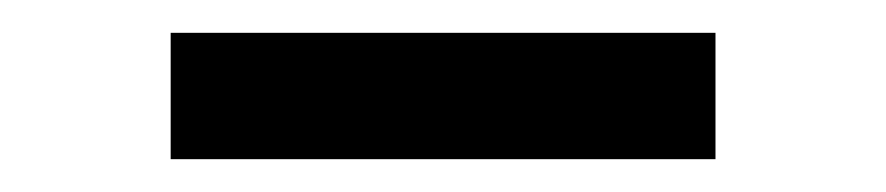

<svg xmlns="http://www.w3.org/2000/svg" viewBox="-20 -723 540 117"><path d="M84 -626V-703H416V-626Z"/></svg>

Font: Nunito Sans 12pt ExtraLight 7pt Medium
Style: Regular
Weight: 500
Version: Version 3.101;gftools[0.9.27]